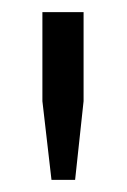

<svg xmlns="http://www.w3.org/2000/svg" viewBox="-20 -707 210 317"><path d="M65 -410 50 -540V-687H118V-540L104 -410Z"/></svg>

Font: Archivo ExtraCondensed
Style: Regular
Weight: 400
Width: 2
Designer: Hector Gatti
Foundry: Omnibus-Type
Version: Version 2.001